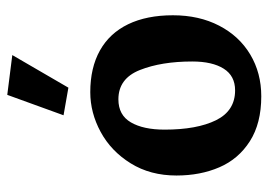

<svg xmlns="http://www.w3.org/2000/svg" viewBox="-124 -594 732 523"><g transform="rotate(-90 241.5 -333.0)"><path d="M263.7 -512.2 352.5 -665 244.1 -678.7 188.5 -525.4ZM460.9 -227.5Q460.9 -298.8 436.5 -349.4Q412.1 -399.9 365 -426.3Q317.9 -452.6 251.5 -452.6Q195.3 -452.6 143.1 -424.3Q90.8 -396 57.6 -342.5Q24.4 -289.1 24.4 -217.8Q24.4 -152.8 46.9 -100.8Q69.3 -48.8 117.9 -17.8Q166.5 13.2 240.2 13.2Q303.7 13.2 354 -16.8Q404.3 -46.9 432.6 -101.6Q460.9 -156.2 460.9 -227.5ZM335 -174.8Q335 -120.1 315.4 -89.1Q295.9 -58.1 256.3 -58.1Q200.7 -58.1 175 -110.1Q149.4 -162.1 149.4 -250Q149.4 -308.1 169.2 -342Q189 -376 231.9 -376Q288.6 -376 311.8 -317.4Q335 -258.8 335 -174.8Z"/></g></svg>

Font: Neuton
Style: Bold
Weight: 700
Designer: Brian M Zick
Foundry: Brian M Zick
Version: Version 1.560